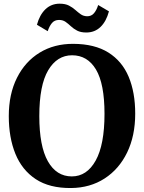

<svg xmlns="http://www.w3.org/2000/svg" viewBox="-20 -984 762 1016"><path d="M356 11Q242 12 169.2 -36Q96.5 -84 61.5 -170Q26.5 -256 26.5 -369.5Q26.5 -486 69.8 -572.2Q113 -658.5 190 -705.5Q267 -752.5 368 -752Q481 -751.5 553.5 -706Q626 -660.5 660.8 -577.8Q695.5 -495 695.5 -382.5Q695.5 -265.5 652.8 -177.2Q610 -89 533.5 -39.5Q457 10 356 11ZM361.5 -691.5Q282 -691.5 235 -612.2Q188 -533 188 -369.5Q188 -211 233.2 -130.8Q278.5 -50.5 360 -50.5Q439.5 -50.5 486.2 -134.2Q533 -218 533 -381.5Q533 -540.5 488 -616Q443 -691.5 361.5 -691.5ZM436.5 -812Q407 -812 388 -822Q369 -832 355 -845.2Q341 -858.5 326.8 -868.5Q312.5 -878.5 292.5 -878.5Q268.5 -878.5 254.8 -862Q241 -845.5 232.5 -819L175.5 -853Q189.5 -905 220.2 -934.8Q251 -964.5 296 -964.5Q325.5 -964.5 344.8 -954.5Q364 -944.5 378.5 -931.5Q393 -918.5 407.2 -908.5Q421.5 -898.5 440.5 -898Q463.5 -897.5 477.5 -914.2Q491.5 -931 499.5 -957.5L556.5 -924Q542.5 -871 512 -841.5Q481.5 -812 436.5 -812Z"/></svg>

Font: Merriweather
Style: Bold
Weight: 700
Designer: Eben Sorkin
Foundry: Eben Sorkin
Version: Version 2.100; ttfautohint (v1.7.19-72a1) -l 8 -r 50 -G 200 